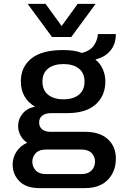

<svg xmlns="http://www.w3.org/2000/svg" viewBox="-20 -778 640 986"><path d="M182 188Q115 188 80 153Q45 118 45 67Q45 29 66 -1Q87 -31 120 -45Q98 -59 85.5 -82Q73 -105 73 -131Q73 -167 96.5 -195Q120 -223 160 -230Q124 -251 105.5 -284Q87 -317 87 -360Q87 -434 141 -477.5Q195 -521 304 -521Q364 -521 401 -506Q442 -517 461 -543Q480 -569 483 -603H575Q575 -551 546.5 -517.5Q518 -484 471 -473V-471Q495 -452 508 -422.5Q521 -393 521 -360Q521 -286 471 -241.5Q421 -197 324 -197H242Q214 -197 197.5 -184.5Q181 -172 181 -149Q181 -126 197 -113.5Q213 -101 241 -101H418Q492 -101 533.5 -63.5Q575 -26 575 36Q575 103 533.5 145.5Q492 188 416 188ZM215 116H398Q432 116 450 97.5Q468 79 468 52Q468 26 450.5 8Q433 -10 398 -10H215Q181 -10 163.5 8.5Q146 27 146 53Q146 78 163.5 97Q181 116 215 116ZM306 -268Q356 -268 385 -291.5Q414 -315 414 -359Q414 -403 385 -426Q356 -449 306 -449Q256 -449 227 -426Q198 -403 198 -359Q198 -315 227 -291.5Q256 -268 306 -268ZM471 -758 346 -588H247L122 -758H214L328 -601H265L379 -758Z"/></svg>

Font: Chivo Mono Medium Medium
Style: Regular
Weight: 500
Monospace: yes
Version: Version 1.008